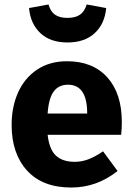

<svg xmlns="http://www.w3.org/2000/svg" viewBox="-20 -822 594 859"><path d="M522 -219H193Q201 -152 231 -125Q261 -98 314 -98Q346 -98 376 -109.5Q406 -121 441 -145L506 -57Q413 17 299 17Q170 17 101 -59Q32 -135 32 -263Q32 -344 61 -408.5Q90 -473 146 -510.5Q202 -548 280 -548Q395 -548 460 -476Q525 -404 525 -276Q525 -243 522 -219ZM370 -321Q368 -443 284 -443Q243 -443 220.5 -413Q198 -383 193 -314H370ZM110 -786 197 -802Q206 -770 226.5 -756Q247 -742 282 -742Q317 -742 337.5 -756Q358 -770 368 -802L455 -786Q449 -716 404 -674Q359 -632 282 -632Q205 -632 160.5 -674Q116 -716 110 -786Z"/></svg>

Font: Fira Sans BGR
Style: Bold
Weight: 700
Designer: bBox Type GmbH & Carrois Corporate GbR & Edenspiekermann AG
Foundry: bBox Type GmbH & Carrois Corporate GbR & Edenspiekermann AG
Version: Version 4.301